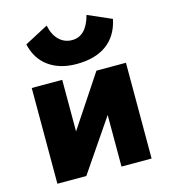

<svg xmlns="http://www.w3.org/2000/svg" viewBox="-114 -859 833 949"><g transform="rotate(-15 303.0 -384.5)"><path d="M308 -547Q222 -547 165.5 -588Q109 -629 92 -705L213 -769Q223 -720 250.5 -693.5Q278 -667 317 -667Q390 -667 417 -769L538 -716Q521 -633 462.5 -590Q404 -547 308 -547ZM62 0V-490H218V-226L393 -490H544V0H390V-264L210 0Z"/></g></svg>

Font: Cantarell Extra Bold
Style: Regular
Weight: 800
Designer: Dave Crossland, Nikolaus Waxweiler, Florian Fecher, Jacques Le Bailly, Eben Sorkin, Alexei Vanyashin, Alexios Zavras, Em
Version: Version 0.303